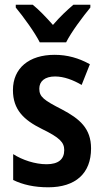

<svg xmlns="http://www.w3.org/2000/svg" viewBox="-20 -786 440 816"><path d="M149 -606H261C283 -650 332 -715 364 -754V-766H292C262 -740 237 -717 205 -680C175 -714 145 -745 119 -766H47V-754C80 -714 128 -648 149 -606ZM367 -155C367 -240 319 -281 243 -321C167 -360 147 -374 147 -409C147 -441 171 -461 214 -461C252 -461 291 -446 327 -425L362 -513C315 -539 267 -553 212 -553C104 -553 35 -497 35 -403C35 -320 81 -276 158 -238C234 -201 253 -181 253 -148C253 -109 228 -88 178 -88C129 -88 75 -106 36 -131V-21C77 -1 126 10 185 10C301 10 367 -49 367 -155Z"/></svg>

Font: Noto Sans Khmer Condensed SemiBold
Style: Regular
Weight: 600
Width: 3
Designer: Danh Hong and the Monotype Design Team
Foundry: Monotype Imaging Inc.
Version: Version 2.004